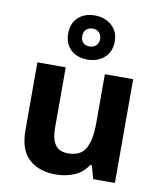

<svg xmlns="http://www.w3.org/2000/svg" viewBox="-92 -911 840 995"><g transform="rotate(10 328.5 -413.5)"><path d="M579 -546V0H465L445 -70H437Q411 -28 365.5 -9Q320 10 269 10Q181 10 128 -37.5Q75 -85 75 -190V-546H224V-227Q224 -169 245 -139Q266 -109 312 -109Q380 -109 405 -155.5Q430 -202 430 -289V-546ZM327.1 -605Q273 -605 239.5 -636Q206 -667 206 -721Q206 -775 239.3 -806Q272.5 -837 326.9 -837Q379 -837 415 -806Q451 -775 451 -722.1Q451 -667 415.5 -636Q380 -605 327.1 -605ZM327 -674Q347 -674 360.5 -686.6Q374 -699.2 374 -721.1Q374 -743 360.6 -755.5Q347.2 -768 327.1 -768Q307 -768 293.5 -755.4Q280 -742.8 280 -720.9Q280 -699 292.2 -686.5Q304.3 -674 327 -674Z"/></g></svg>

Font: Noto Sans Javanese
Style: Regular
Weight: 400
Designer: Monotype Design Team
Foundry: Monotype Imaging Inc.
Version: Version 2.004